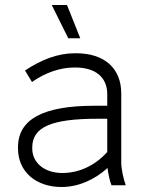

<svg xmlns="http://www.w3.org/2000/svg" viewBox="-20 -741 590 768"><path d="M253 -588H301L248 -721H187ZM226 7C291 7 356 -20 410 -69C413 -45 419 -17 426 0H483C474 -25 465 -63 465 -92V-367C465 -467 399 -528 284 -528H280C210 -528 145 -502 80 -459L108 -413C160 -450 221 -471 276 -471H281C362 -471 409 -432 409 -364V-318H358C152 -318 52 -264 52 -152V-147C52 -55 123 7 226 7ZM229 -49C159 -49 109 -89 109 -147V-151C109 -233 186 -266 370 -266H409V-133C361 -80 298 -49 229 -49Z"/></svg>

Font: Fixel Text Light
Style: Regular
Weight: 300
Width: 4
Designer: AlfaBravo + MacPaw
Foundry: Kyrylo Tkachov, Marchela Mozhyna, Serhii Makarenko, Maria Weinstein, Zakhar Kryvoshyya
Version: Version 1.211